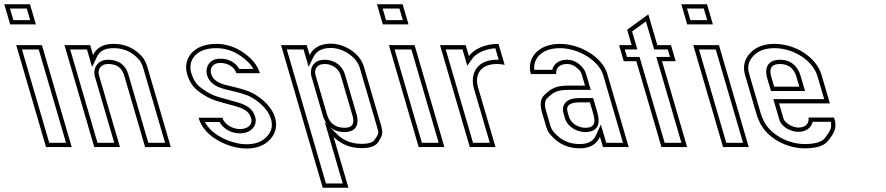

<svg xmlns="http://www.w3.org/2000/svg" viewBox="-172 -687 4138 897"><path d="M43 0H163L23.9 -476H-96.1ZM-124.5 -573H-4.5L-31.9 -667H-151.9ZM58 -20 -69.4 -456H8.9L136.4 -20ZM-109.5 -593 -125.3 -647H-46.9L-31.1 -593Z M481.8 -433C448.1 -465.7 407.1 -482 358.8 -482C311.3 -482 279.2 -464.7 262.7 -430L249.3 -476H129.3L268.4 0H388.4L290.5 -335C283.3 -359.5 295.5 -388 333.7 -388C372.9 -388 397.6 -370.3 408 -335L505.9 0H625.9L517.7 -370C512.5 -387.8 503.5 -413.8 481.8 -433ZM468.2 -418.3C485.9 -402.6 493.5 -381.6 498.5 -364.4L599.2 -20H520.9L427.2 -340.6C414.4 -384.2 380.1 -408 333.7 -408C326 -408 318.8 -407.1 312 -405.2C274.2 -394.8 263 -357.9 271.3 -329.4L361.7 -20H283.4L155.9 -456H234.3L258.2 -374.1L280.8 -421.4C293.5 -448 316.3 -462 358.8 -462C402.4 -462 438 -447.6 468.2 -418.3Z M948.6 -84C913.7 -84 875.7 -106.5 866.8 -137H755.6C763.6 -109.7 778.9 -85.2 801.4 -63.5C843.1 -23.5 916.6 7 978.9 7C1027.3 7 1064.5 -7.5 1090.6 -36.5C1116.7 -65.5 1124.1 -99.3 1112.8 -138C1102.8 -172.1 1075.8 -205.7 1041.2 -231C1005.2 -257.3 982.5 -264.3 935.9 -277L894.2 -287C857.7 -295.8 824.3 -308 814.4 -342C807.4 -366.1 819.8 -393 857 -393C891.3 -393 923.6 -374.7 932.3 -345H1042.3C1031.9 -380.3 1006.8 -412 967 -440C927.1 -468 884.3 -482 838.5 -482C729.2 -482 681.8 -410.8 702.2 -341C712.3 -306.3 729.6 -279.8 754.2 -261.5C802.8 -225.1 829.5 -217.7 887.8 -202L913.6 -195C939.7 -188.3 959.6 -180.8 973.3 -172.5C987 -164.2 996.4 -151.3 1001.4 -134C1009.1 -108 989.1 -84 948.6 -84ZM948.6 -64C958.7 -64 968.1 -65.3 976.8 -67.7C1010 -77.3 1030.1 -107.3 1020.6 -139.6C1014.4 -160.8 1002 -178.5 983.7 -189.6C967.4 -199.5 945.6 -207.5 918.7 -214.3L893 -221.3C834.3 -237.2 812.8 -242.7 766.1 -277.5C745.5 -292.9 730.6 -315.2 721.4 -346.6C718.8 -355.4 717.6 -364.1 717.6 -372.5C717.5 -417.5 753.3 -462 838.5 -462C880.1 -462 918.6 -449.5 955.5 -423.6C982 -405 1001.2 -384.2 1012.1 -365H945.6C927.6 -397.8 892.5 -413 857 -413C849.3 -413 842 -412.1 835.2 -410.2C798.7 -400.1 786.9 -364.7 795.2 -336.4C808.7 -290.2 853.4 -276.2 889.6 -267.6L930.9 -257.6C978.8 -244.6 995.4 -239.7 1029.4 -214.8C1061.4 -191.5 1085.3 -160.7 1093.6 -132.4C1103.2 -99.6 1097.4 -74 1075.7 -49.9C1054.1 -25.8 1023.3 -13 978.9 -13C922.5 -13 852.7 -42.1 815.3 -77.9C802.5 -90.2 792.5 -103.5 785.2 -117H853.6C872.4 -83 911.3 -64 948.6 -64Z M1274.6 -430 1261.1 -476H1141.1L1335.8 190H1455.8L1386.2 -48C1421.6 -12.7 1465.5 5 1518 5C1557.2 5 1582.8 -4.3 1594.8 -23C1615.2 -54.6 1619.3 -63.2 1607.7 -103L1527.6 -377C1510.3 -436 1440.3 -483 1372.8 -483C1316.7 -483 1287.2 -455.9 1274.6 -430ZM1345.6 -388C1380.8 -388 1410.9 -365.5 1419.8 -335L1474.2 -149C1482.4 -121 1484.3 -90 1437.7 -90C1394 -90 1367.2 -113.1 1356.7 -149L1302.3 -335C1294.8 -360.8 1305.5 -388 1345.6 -388ZM1292.5 -421.2C1302.1 -440.7 1323.9 -463 1372.8 -463C1432.3 -463 1494.2 -419.9 1508.4 -371.4L1588.5 -97.4C1599.1 -61 1597.8 -64.5 1578 -33.8C1571.8 -24.2 1555 -15 1518 -15C1470.2 -15 1432 -30.5 1400.4 -62.1L1345.1 -117.4L1429.1 170H1350.8L1167.8 -456H1246.1L1269.9 -374.8ZM1345.6 -408C1337 -408 1329 -407 1321.7 -404.9C1283.8 -394 1275 -357.4 1283.1 -329.4L1337.5 -143.4C1350.2 -100 1385.6 -70 1437.7 -70C1446.5 -70 1454.5 -70.9 1461.8 -73C1507.5 -85.7 1500 -132.2 1493.4 -154.6L1439 -340.6C1427.4 -380.3 1389.2 -408 1345.6 -408Z M1784 0H1904L1764.9 -476H1644.9ZM1616.5 -573H1736.5L1709.1 -667H1589.1ZM1799 -20 1671.6 -456H1749.9L1877.4 -20ZM1631.5 -593 1615.7 -647H1694.1L1709.9 -593Z M2185.6 -384 2157 -482C2090.2 -482 2040.4 -455.4 2018.7 -425L2003.7 -476H1883.7L2022.9 0H2142.9L2061.3 -279C2045.6 -332.7 2066.5 -388 2150.7 -388C2162.2 -388 2174.7 -386.3 2185.6 -384ZM2157.8 -407.8C2155 -408 2153.1 -408 2150.7 -408C2134.2 -408 2119.4 -406.1 2106.2 -402.3C2041.6 -383.9 2027.4 -323.9 2042.1 -273.4L2116.2 -20H2037.9L1910.4 -456H1988.8L2011 -379.9L2034.9 -413.4C2050.4 -435 2088.6 -457.8 2142.1 -461.5Z M2631 -48 2645.1 0H2765.1L2665.4 -341C2641.6 -422.2 2536.5 -482 2444.2 -482C2336.8 -482 2287.8 -409.5 2307.9 -341H2426.6C2424 -364.3 2437.8 -388 2476.6 -388C2492.5 -388 2506.3 -383.3 2518.2 -374C2542.4 -355 2543.5 -347.5 2549.2 -328L2561.2 -287H2481.2C2456.2 -287 2435.6 -283.8 2419.6 -277.5C2403.5 -271.2 2387 -259.3 2369.9 -242C2352.9 -224.7 2349.6 -198.3 2359.9 -163L2375.7 -109C2381.2 -90.3 2385.5 -70.7 2406.7 -50C2440.9 -12.7 2484.3 6 2536.8 6C2593.5 6 2618.8 -21.2 2631 -48ZM2539 -209H2584L2597.4 -163C2607.2 -129.4 2616.7 -90 2562.5 -90C2529.3 -90 2494.9 -111.9 2486.6 -140L2479.6 -164C2470.6 -194.9 2491.3 -209 2539 -209ZM2612.8 -56.3C2603.1 -35.1 2585.8 -14 2536.8 -14C2489.3 -14 2452 -30.2 2421.4 -63.5L2421.1 -63.9L2420.7 -64.3C2403.3 -81.3 2400.6 -95 2394.9 -114.6L2379.1 -168.6C2369.7 -200.9 2374.3 -217.9 2384.2 -228C2399.9 -244 2414.4 -254 2426.9 -258.9C2439.7 -263.9 2457.8 -267 2481.2 -267H2587.8L2568.4 -333.6C2562.8 -352.6 2556.8 -369.1 2530.6 -389.7C2515.2 -401.8 2496.5 -408 2476.6 -408C2439.2 -408 2414.7 -388.2 2407.9 -361H2324.1C2323.6 -365.4 2323.5 -367.5 2323.5 -371C2323.3 -416 2360.4 -462 2444.2 -462C2529.9 -462 2625.9 -404.7 2646.2 -335.4L2738.4 -20H2660.1L2635.2 -105.1ZM2539 -229C2523.1 -229 2509.4 -227.7 2497.2 -224.1C2467.4 -215.5 2451.2 -190.1 2460.4 -158.4L2467.4 -134.4C2478.9 -95.2 2522 -70 2562.5 -70C2571.5 -70 2579.7 -70.9 2587.2 -73C2640.7 -87.7 2623.4 -145.4 2616.6 -168.6L2598.9 -229Z M2918.2 0H3038.2L2920.9 -401H2984.7L2962.8 -476H2899L2856.9 -620L2758 -548L2779 -476H2720.3L2742.2 -401H2800.9ZM2933.2 -20 2815.9 -421H2757.2L2746.9 -456H2805.7L2781.1 -540.1L2845.7 -587.1L2884 -456H2947.8L2958 -421H2894.3L3011.5 -20Z M3206 0H3326L3186.9 -476H3066.9ZM3038.5 -573H3158.5L3131.1 -667H3011.1ZM3221 -20 3093.6 -456H3171.9L3299.4 -20ZM3053.5 -593 3037.7 -647H3116.1L3131.9 -593Z M3556.9 -91C3532.4 -91 3494.5 -111.7 3488.3 -133L3467.6 -204H3705.1L3666.5 -336C3641.8 -420.6 3543.3 -482 3446.3 -482C3397.1 -482 3359.1 -467.5 3332.1 -438.5C3305.2 -409.5 3297.5 -375.3 3309 -336L3361.9 -155C3366 -141 3371.6 -126.8 3378.7 -112.5C3414.2 -41 3503.2 6 3587.7 6C3641 6 3677 -5.2 3695.4 -27.5C3713.9 -49.8 3724.9 -68.3 3728.6 -83C3732.2 -97.7 3731.9 -112.3 3727.6 -127L3724.4 -138H3605.6C3608.3 -114.3 3596.7 -91 3556.9 -91ZM3472.5 -388C3515 -388 3538.7 -362.8 3548.5 -329L3562.3 -282H3444.8L3431 -329C3421.3 -362.2 3427.9 -388 3472.5 -388ZM3556.9 -71C3595.1 -71 3619.1 -91.4 3624.6 -118H3709.3C3711.8 -107.1 3711.7 -98.1 3709.2 -87.8C3706.8 -78.3 3697.6 -61.5 3680 -40.2C3667.8 -25.5 3639.2 -14 3587.7 -14C3509.8 -14 3427.9 -58.4 3396.6 -121.4C3390 -134.8 3384.8 -147.8 3381.1 -160.6L3328.2 -341.6C3318.4 -375 3324.5 -400.8 3346.8 -424.9C3369.3 -449.1 3401 -462 3446.3 -462C3536.1 -462 3625.8 -404 3647.3 -330.4L3678.4 -224H3440.9L3469.1 -127.4C3479.3 -92.5 3525.5 -71 3556.9 -71ZM3472.5 -408C3463.1 -408 3454.5 -407 3446.6 -404.9C3405.1 -393.4 3403.1 -353.2 3411.8 -323.4L3429.8 -262H3589L3567.7 -334.6C3556.1 -374.5 3525 -408 3472.5 -408Z"/></svg>

Font: Din Kursivschrift
Style: BreitLeftGho
Weight: 400
Version: Version 1.089